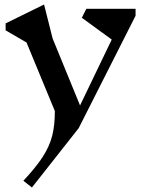

<svg xmlns="http://www.w3.org/2000/svg" viewBox="-20 -570 660 854"><path d="M583 -500 330 0 122 264 84 234Q141 173 170.5 127Q200 81 212 34.5Q224 -12 224 -76L98 -381L5 -435V-466L176 -550L214 -399L336 -101L477 -394L344 -491L364 -531H583Z"/></svg>

Font: Inknut Antiqua
Style: Regular
Weight: 400
Designer: Claus Eggers Sørensen
Foundry: Claus Eggers Sørensen
Version: Version 1.003; ttfautohint (v1.8.2) -l 8 -r 50 -G 200 -x 14 